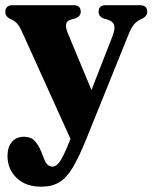

<svg xmlns="http://www.w3.org/2000/svg" viewBox="-20 -482 589 742"><path d="M244.5 74 252.5 55 64.5 -360.5Q54.5 -383 44.2 -393Q34 -403 18 -409.5Q0.5 -419 0.5 -435.5Q0.5 -462 29.5 -462H264Q292 -462 292 -436.5Q292 -419 271 -411L253.5 -406Q238 -401.5 235.5 -388.2Q233 -375 244 -349L333.5 -134L415 -343Q425.5 -370 421.2 -384.5Q417 -399 399 -405L381 -410.5Q361 -418 361 -436.5Q361 -462 390 -462H520Q549 -462 549 -436.5Q549 -420.5 531 -410.5Q511.5 -402.5 499.8 -389.8Q488 -377 476 -347L312 59Q284.5 126.5 261 165.8Q237.5 205 209.2 222.2Q181 239.5 139 239.5Q79 239.5 44 205.5Q9 171.5 9 120.5Q9 86.5 26 66.5Q43 46.5 72.5 46.5Q98.5 46.5 113.2 61.5Q128 76.5 140 105.5L148.5 127.5Q160.5 162 182 162Q197.5 162 211 142.8Q224.5 123.5 244.5 74Z"/></svg>

Font: Fraunces 72pt S050
Style: Bold
Weight: 700
Version: Version 1.000; ttfautohint (v1.8.3)